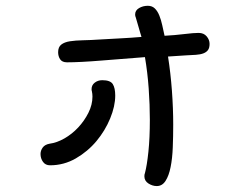

<svg xmlns="http://www.w3.org/2000/svg" viewBox="-20 -585 845 650"><path d="M439.5 -526.4Q437.5 -530.3 437.5 -536.1Q437.5 -549.8 450.7 -557.6Q463.9 -565.4 480.5 -565.4Q495.1 -565.4 504.4 -556.2Q513.7 -546.9 519.5 -532.2Q525.4 -517.6 529.3 -499.5Q533.2 -481.4 537.1 -463.9Q572.3 -465.8 604 -469.7Q635.7 -473.6 652.3 -473.6Q669.9 -473.6 679.7 -461.9Q689.5 -450.2 689.5 -436.5Q689.5 -422.9 684.1 -415.5Q678.7 -408.2 668.5 -404.3Q658.2 -400.4 643.1 -399.4Q627.9 -398.4 608.4 -397.5L548.8 -393.6Q557.6 -337.9 562 -278.3Q566.4 -218.8 566.4 -163.1Q566.4 -123 564.9 -85.9Q563.5 -48.8 557.6 -19.5Q551.8 9.8 540.5 27.3Q529.3 44.9 510.7 44.9Q496.1 44.9 482.4 36.1Q468.8 27.3 468.8 11.7Q468.8 4.9 470.7 1Q477.5 -24.4 482.4 -71.3Q487.3 -118.2 487.3 -179.7Q487.3 -230.5 483.4 -285.2Q479.5 -339.8 470.7 -391.6L322.3 -379.9Q287.1 -377 257.3 -375.5Q227.5 -374 207 -374Q190.4 -374 183.6 -384.3Q176.8 -394.5 176.8 -408.2Q176.8 -425.8 187.5 -434.1Q198.2 -442.4 216.8 -445.3Q235.4 -448.2 261.2 -448.7Q287.1 -449.2 316.4 -451.2Q349.6 -453.1 386.7 -455.1Q423.8 -457 459 -460Q456.1 -467.8 454.1 -476.1Q452.1 -484.4 449.2 -493.2ZM291 -276.4Q290 -278.3 290 -283.2Q290 -296.9 300.8 -305.2Q311.5 -313.5 326.2 -313.5Q353.5 -313.5 361.8 -300.3Q370.1 -287.1 370.1 -261.7Q370.1 -225.6 353 -184.1Q335.9 -142.6 306.6 -107.4Q277.3 -72.3 236.8 -48.8Q196.3 -25.4 149.4 -25.4Q133.8 -25.4 125.5 -37.1Q117.2 -48.8 117.2 -63.5Q117.2 -75.2 124.5 -85.4Q131.8 -95.7 148.4 -98.6Q171.9 -101.6 197.8 -116.2Q223.6 -130.9 244.6 -153.3Q265.6 -175.8 279.3 -203.1Q293 -230.5 293 -257.8Q293 -262.7 292.5 -267.1Q292 -271.5 291 -276.4Z"/></svg>

Font: Gamja Flower
Style: Regular
Weight: 400
Designer: YoonDesign Inc.
Foundry: YoonDesign Inc.
Version: Version 3.00;build 20171102